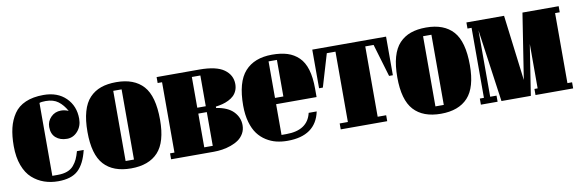

<svg xmlns="http://www.w3.org/2000/svg" viewBox="-43 -825 3470 1150"><g transform="rotate(-10 1692.0 -250.0)"><path d="M238.8 12.2Q193.4 12.2 154.1 -1.5Q114.7 -15.1 82.3 -43.9Q49.8 -72.8 31 -123.3Q12.2 -173.8 12.2 -241.2Q12.2 -303.2 23.4 -350.3Q34.7 -397.5 60.1 -435.1Q85.4 -472.7 130.9 -492.4Q176.3 -512.2 240.2 -512.2Q325.7 -512.2 376.2 -462.4Q426.8 -412.6 426.8 -335Q426.8 -290 399.9 -259.5Q373 -229 335 -229Q293 -229 267.1 -251.7Q241.2 -274.4 241.2 -316.9Q241.2 -351.6 265.9 -376.7Q290.5 -401.9 327.1 -401.9Q350.1 -401.9 373 -392.1Q352.1 -430.2 323 -452.1Q293.9 -474.1 247.1 -474.1Q220.2 -474.1 209 -469.2V-25.9H242.2Q275.9 -25.9 300 -34.9Q324.2 -43.9 339.4 -61.8Q354.5 -79.6 363.3 -98.9Q372.1 -118.2 379.9 -146H420.9Q401.4 -64 360.4 -25.9Q319.3 12.2 238.8 12.2Z M682.6 12.2Q573.7 12.2 517.8 -49.1Q461.9 -110.4 461.9 -248Q461.9 -319.8 476.6 -371.3Q491.2 -422.9 520.3 -453.4Q549.3 -483.9 589.1 -498Q628.9 -512.2 682.6 -512.2Q791.5 -512.2 847.2 -450.2Q902.8 -388.2 902.8 -245.1Q902.8 -109.4 846.7 -48.6Q790.5 12.2 682.6 12.2ZM656.7 -37.1H707.5V-463.9H656.7Z M1186.5 0H926.8V-36.1H953.6V-463.9H926.8V-500H1186.5Q1289.6 -500 1336.7 -466.1Q1383.8 -432.1 1383.8 -377Q1383.8 -355 1376 -337.2Q1368.2 -319.3 1355.2 -307.1Q1342.3 -294.9 1324 -285.9Q1305.7 -276.9 1286.6 -272Q1267.6 -267.1 1245.6 -264.2V-255.9Q1315.9 -245.1 1349.9 -209.5Q1383.8 -173.8 1383.8 -127Q1383.8 -99.1 1371.1 -76.9Q1358.4 -54.7 1338.1 -40.5Q1317.9 -26.4 1291.3 -17.1Q1264.6 -7.8 1238.5 -3.9Q1212.4 0 1186.5 0ZM1134.8 -36.1H1186.5V-241.2H1134.8ZM1134.8 -463.9V-276.9H1186.5V-463.9Z M1849.6 -215.8H1603.5V-28.8H1633.3Q1762.7 -28.8 1786.6 -130.9H1835.4Q1805.2 12.2 1633.3 12.2Q1597.7 12.2 1566.2 4.6Q1534.7 -2.9 1505.1 -21.5Q1475.6 -40 1454.3 -68.4Q1433.1 -96.7 1420.4 -140.9Q1407.7 -185.1 1407.7 -241.2Q1407.7 -384.3 1465.1 -448.2Q1522.5 -512.2 1630.4 -512.2Q1684.1 -512.2 1723.4 -499.8Q1762.7 -487.3 1791.7 -459.2Q1820.8 -431.2 1835.2 -383.3Q1849.6 -335.4 1849.6 -267.1ZM1603.5 -476.1V-253.9H1654.3V-476.1Z M2322.3 -500V-265.1H2299.3L2240.2 -463.9H2189.5V-36.1H2241.2V0H1958.5V-36.1H2008.3V-463.9H1955.6L1896.5 -265.1H1873.5V-500Z M2566.9 12.2Q2458 12.2 2402.1 -49.1Q2346.2 -110.4 2346.2 -248Q2346.2 -319.8 2360.8 -371.3Q2375.5 -422.9 2404.5 -453.4Q2433.6 -483.9 2473.4 -498Q2513.2 -512.2 2566.9 -512.2Q2675.8 -512.2 2731.4 -450.2Q2787.1 -388.2 2787.1 -245.1Q2787.1 -109.4 2731 -48.6Q2674.8 12.2 2566.9 12.2ZM2541 -37.1H2591.8V-463.9H2541Z M2811 -462.9V-500H3040L3089.8 -101.1L3151.9 -500H3372.1V-462.9H3343.8V-37.1H3372.1V0H3143.1V-37.1H3162.6V-307.1L3114.7 0H2936L2874 -440.9V-37.1H2912.6V0H2811V-37.1H2835.9V-462.9Z"/></g></svg>

Font: Lletraferida
Style: Heavy
Weight: 900
Designer: Josep Patau Bellart
Foundry: Josep Patau Bellart
Version: Version 1.000